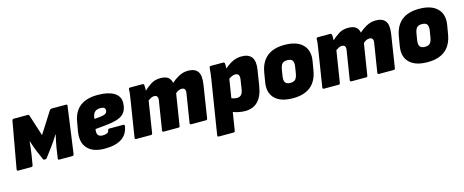

<svg xmlns="http://www.w3.org/2000/svg" viewBox="-39 -1099 4518 1871"><g transform="rotate(-15 2220.0 -163.5)"><path d="M22 0Q7 0 9 -15L93 -485Q96 -500 111 -500H251Q263 -500 266 -489L335 -274L472 -489Q480 -500 491 -500H637Q652 -500 649 -485L584 -15Q582 0 567 0H436Q421 0 424 -15L439 -117Q443 -142 450.5 -178.5Q458 -215 465 -245H462Q445 -218 424.5 -187Q404 -156 387 -134L321 -46Q315 -37 301 -37Q296 -37 290.5 -38.5Q285 -40 283 -46L245 -134Q236 -155 224.5 -186.5Q213 -218 205 -245H202Q199 -215 195.5 -181Q192 -147 187 -117L170 -15Q168 0 153 0Z M893 12Q775 12 719.5 -49Q664 -110 683 -220L699 -312Q733 -512 958 -512Q1064 -512 1122 -477Q1180 -442 1180 -378Q1180 -296 1132 -257Q1084 -218 967 -207L854 -196L853 -190Q841 -118 906 -118Q934 -118 951 -126.5Q968 -135 969 -151Q971 -166 984 -166H1124Q1140 -166 1138 -151Q1114 12 893 12ZM869 -294 938 -301Q971 -305 985.5 -316Q1000 -327 1000 -347Q1000 -365 988.5 -373Q977 -381 950 -381Q882 -381 872 -313Z M1213 0Q1197 0 1199 -15L1255 -369Q1260 -402 1264.5 -430.5Q1269 -459 1269 -485Q1269 -500 1284 -500H1409Q1423 -500 1424 -485Q1426 -473 1425.5 -459Q1425 -445 1424 -430Q1454 -459 1495 -485.5Q1536 -512 1590 -512Q1642 -512 1668 -492.5Q1694 -473 1701 -435Q1730 -462 1774.5 -487Q1819 -512 1871 -512Q1939 -512 1967.5 -472.5Q1996 -433 1982 -343L1931 -15Q1929 0 1916 0H1768Q1752 0 1754 -15L1800 -304Q1809 -358 1765 -358Q1747 -358 1731 -349.5Q1715 -341 1703 -330L1653 -15Q1652 -8 1649 -4Q1646 0 1638 0H1490Q1474 0 1476 -15L1522 -304Q1531 -358 1487 -358Q1471 -358 1455.5 -350Q1440 -342 1426 -332L1376 -15Q1374 0 1361 0Z M1997 185Q1981 185 1983 170L2069 -369Q2074 -402 2077.5 -430.5Q2081 -459 2083 -485Q2083 -500 2098 -500H2223Q2237 -500 2238 -485Q2240 -464 2238 -436Q2286 -477 2326 -494.5Q2366 -512 2410 -512Q2555 -512 2528 -345L2503 -187Q2471 12 2309 12Q2278 12 2245.5 5.5Q2213 -1 2189 -11L2160 170Q2158 185 2145 185ZM2306 -358Q2276 -358 2240 -332L2210 -144Q2238 -132 2267 -132Q2319 -132 2329 -201L2344 -299Q2352 -358 2306 -358Z M2793 12Q2669 12 2610 -47Q2551 -106 2569 -211L2584 -301Q2619 -512 2843 -512Q2967 -512 3026.5 -452Q3086 -392 3068 -287L3053 -199Q3018 12 2793 12ZM2806 -139Q2840 -139 2856.5 -156.5Q2873 -174 2880 -217L2890 -280Q2897 -322 2883 -341.5Q2869 -361 2831 -361Q2797 -361 2780.5 -343.5Q2764 -326 2757 -282L2747 -220Q2741 -177 2755 -158Q2769 -139 2806 -139Z M3107 0Q3091 0 3093 -15L3149 -369Q3154 -402 3158.5 -430.5Q3163 -459 3163 -485Q3163 -500 3178 -500H3303Q3317 -500 3318 -485Q3320 -473 3319.5 -459Q3319 -445 3318 -430Q3348 -459 3389 -485.5Q3430 -512 3484 -512Q3536 -512 3562 -492.5Q3588 -473 3595 -435Q3624 -462 3668.5 -487Q3713 -512 3765 -512Q3833 -512 3861.5 -472.5Q3890 -433 3876 -343L3825 -15Q3823 0 3810 0H3662Q3646 0 3648 -15L3694 -304Q3703 -358 3659 -358Q3641 -358 3625 -349.5Q3609 -341 3597 -330L3547 -15Q3546 -8 3543 -4Q3540 0 3532 0H3384Q3368 0 3370 -15L3416 -304Q3425 -358 3381 -358Q3365 -358 3349.5 -350Q3334 -342 3320 -332L3270 -15Q3268 0 3255 0Z M4151 12Q4027 12 3968 -47Q3909 -106 3927 -211L3942 -301Q3977 -512 4201 -512Q4325 -512 4384.5 -452Q4444 -392 4426 -287L4411 -199Q4376 12 4151 12ZM4164 -139Q4198 -139 4214.5 -156.5Q4231 -174 4238 -217L4248 -280Q4255 -322 4241 -341.5Q4227 -361 4189 -361Q4155 -361 4138.5 -343.5Q4122 -326 4115 -282L4105 -220Q4099 -177 4113 -158Q4127 -139 4164 -139Z"/></g></svg>

Font: Sofia Sans ExtraBlack
Style: Italic
Weight: 1000
Italic angle: -9°
Designer: Botio Nikoltchev, Ani Petrova
Foundry: lettersoup
Version: Version 4.100; ttfautohint (v1.8.4.7-5d5b)